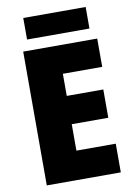

<svg xmlns="http://www.w3.org/2000/svg" viewBox="-96 -949 703 1009"><g transform="rotate(-10 255.0 -444.0)"><path d="M434 -888H101V-773H434ZM465 0V-153H255V-294H450V-445H255V-563H465V-714H70V0Z"/></g></svg>

Font: Noto Sans Khmer SemiCondensed Black
Style: Regular
Weight: 900
Width: 4
Designer: Danh Hong and the Monotype Design Team
Foundry: Monotype Imaging Inc.
Version: Version 2.004